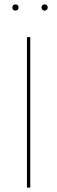

<svg xmlns="http://www.w3.org/2000/svg" viewBox="-20 -849 259 869"><path d="M117 0H102V-681H117ZM64 -815Q64 -809 60 -805Q56 -801 49 -801Q43 -801 39.5 -805Q36 -809 36 -815Q36 -821 39.5 -825Q43 -829 49 -829Q64 -829 64 -815ZM196 -815Q196 -809 192 -805Q188 -801 182 -801Q176 -801 172 -805Q168 -809 168 -815Q168 -821 171.5 -825Q175 -829 182 -829Q189 -829 192.5 -825Q196 -821 196 -815Z"/></svg>

Font: Fira Sans Compressed Hair
Style: Regular
Weight: 100
Width: 1
Designer: bBox Type GmbH & Carrois Corporate GbR & Edenspiekermann AG
Foundry: bBox Type GmbH & Carrois Corporate GbR & Edenspiekermann AG
Version: Version 4.301